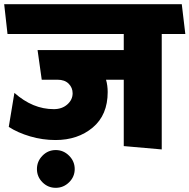

<svg xmlns="http://www.w3.org/2000/svg" viewBox="-31 -700 908 920"><path d="M562 0V-318H477Q481 -305 483 -289.5Q485 -274 485 -259Q485 -149 413.5 -89Q342 -29 235 -29Q173 -29 113.5 -46.5Q54 -64 11 -92L38 -255Q82 -216 129 -196.5Q176 -177 227 -177Q266 -177 291.5 -199.5Q317 -222 317 -253Q317 -280 298 -299Q279 -318 245 -318H169L149 -460H562V-537H5L-11 -680H840L857 -537H744V16ZM236 200Q199 200 172.5 173.5Q146 147 146 110Q146 73 172.5 46Q199 19 236 19Q273 19 300 46Q327 73 327 110Q327 147 300 173.5Q273 200 236 200Z"/></svg>

Font: Palanquin Dark
Style: Bold
Weight: 700
Designer: Pria Ravichandran
Version: Version 1.000